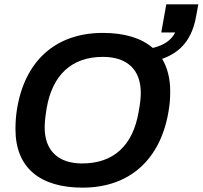

<svg xmlns="http://www.w3.org/2000/svg" viewBox="-20 -849 930 881"><path d="M359 12C579 12 719 -122 754 -342C759 -371 761 -400 761 -430C761 -489 748 -539 724 -579C812 -610 862 -672 880 -775L890 -829H743L720 -700H784C765 -663 731 -641 681 -629C628 -675 550 -698 452 -698C232 -698 93 -566 58 -348C53 -318 51 -288 51 -256C51 -78 165 12 359 12ZM357 -99C245 -99 185 -160 185 -264C185 -285 187 -308 194 -352C220 -504 308 -588 452 -588C566 -588 626 -527 626 -423C626 -401 624 -378 616 -335C590 -183 503 -99 357 -99Z"/></svg>

Font: Archivo SemiBold
Style: Italic
Weight: 600
Italic angle: -10°
Designer: Hector Gatti
Foundry: Omnibus-Type
Version: Version 2.001